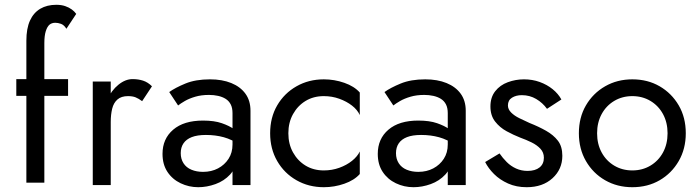

<svg xmlns="http://www.w3.org/2000/svg" viewBox="-20 -786 2904 801"><path d="M48 -456V-386H264V-456ZM257 -666 298 -728Q291 -738 279.5 -746.5Q268 -755 252 -760.5Q236 -766 215 -766Q176 -766 148 -749.5Q120 -733 105 -700Q90 -667 90 -616V-24H165V-606Q165 -637 171 -656Q177 -675 186.5 -683Q196 -691 211 -691Q222 -691 234.5 -686.5Q247 -682 257 -666Z M442 -446H367V-14H442ZM573 -364 614 -426Q597 -443 577 -449.5Q557 -456 533 -456Q503 -456 474 -432.5Q445 -409 426.5 -369Q408 -329 408 -277H442Q442 -308 448 -332.5Q454 -357 470 -371Q486 -385 514 -385Q533 -385 545.5 -380Q558 -375 573 -364Z M734 -147Q734 -171 745.5 -188Q757 -205 780 -214Q803 -223 839 -223Q879 -223 913.5 -213.5Q948 -204 981 -181V-225Q974 -234 955.5 -247.5Q937 -261 905.5 -272Q874 -283 827 -283Q747 -283 702.5 -245Q658 -207 658 -144Q658 -100 678.5 -69Q699 -38 733.5 -21.5Q768 -5 807 -5Q843 -5 879 -18Q915 -31 940 -58Q965 -85 965 -127L950 -183Q950 -149 933.5 -123.5Q917 -98 889.5 -83.5Q862 -69 827 -69Q800 -69 778.5 -78Q757 -87 745.5 -105Q734 -123 734 -147ZM723 -346Q733 -354 751 -364.5Q769 -375 794.5 -382.5Q820 -390 852 -390Q872 -390 890 -386Q908 -382 921.5 -373.5Q935 -365 942.5 -350.5Q950 -336 950 -314V-14H1025V-324Q1025 -366 1004 -395Q983 -424 945 -439.5Q907 -455 856 -455Q796 -455 753.5 -437.5Q711 -420 686 -402Z M1183 -230Q1183 -275 1202.5 -310Q1222 -345 1255 -365Q1288 -385 1331 -385Q1365 -385 1395.5 -374Q1426 -363 1448.5 -345.5Q1471 -328 1481 -306V-400Q1458 -426 1416.5 -440.5Q1375 -455 1331 -455Q1268 -455 1217 -426Q1166 -397 1136.5 -346.5Q1107 -296 1107 -230Q1107 -165 1136.5 -114Q1166 -63 1217 -34Q1268 -5 1331 -5Q1375 -5 1416.5 -19.5Q1458 -34 1481 -60V-154Q1471 -133 1448.5 -115Q1426 -97 1395.5 -86Q1365 -75 1331 -75Q1288 -75 1255 -95Q1222 -115 1202.5 -150Q1183 -185 1183 -230Z M1632 -147Q1632 -171 1643.5 -188Q1655 -205 1678 -214Q1701 -223 1737 -223Q1777 -223 1811.5 -213.5Q1846 -204 1879 -181V-225Q1872 -234 1853.5 -247.5Q1835 -261 1803.5 -272Q1772 -283 1725 -283Q1645 -283 1600.5 -245Q1556 -207 1556 -144Q1556 -100 1576.5 -69Q1597 -38 1631.5 -21.5Q1666 -5 1705 -5Q1741 -5 1777 -18Q1813 -31 1838 -58Q1863 -85 1863 -127L1848 -183Q1848 -149 1831.5 -123.5Q1815 -98 1787.5 -83.5Q1760 -69 1725 -69Q1698 -69 1676.5 -78Q1655 -87 1643.5 -105Q1632 -123 1632 -147ZM1621 -346Q1631 -354 1649 -364.5Q1667 -375 1692.5 -382.5Q1718 -390 1750 -390Q1770 -390 1788 -386Q1806 -382 1819.5 -373.5Q1833 -365 1840.5 -350.5Q1848 -336 1848 -314V-14H1923V-324Q1923 -366 1902 -395Q1881 -424 1843 -439.5Q1805 -455 1754 -455Q1694 -455 1651.5 -437.5Q1609 -420 1584 -402Z M2064 -146 2004 -110Q2017 -84 2041 -60Q2065 -36 2099.5 -20.5Q2134 -5 2177 -5Q2244 -5 2285 -42.5Q2326 -80 2326 -136Q2326 -175 2307.5 -199Q2289 -223 2258 -240.5Q2227 -258 2189 -273Q2167 -283 2146.5 -293Q2126 -303 2112.5 -316.5Q2099 -330 2099 -346Q2099 -368 2116 -378.5Q2133 -389 2157 -389Q2190 -389 2217 -373Q2244 -357 2262 -332L2322 -371Q2309 -395 2285.5 -414Q2262 -433 2231.5 -444Q2201 -455 2166 -455Q2131 -455 2098.5 -443Q2066 -431 2046 -405.5Q2026 -380 2026 -342Q2026 -304 2045.5 -279Q2065 -254 2093.5 -238.5Q2122 -223 2150 -212Q2175 -203 2197.5 -192Q2220 -181 2234.5 -165.5Q2249 -150 2249 -128Q2249 -102 2231 -87.5Q2213 -73 2181 -73Q2155 -73 2133 -83Q2111 -93 2094 -110Q2077 -127 2064 -146Z M2395 -230Q2395 -165 2424.5 -114Q2454 -63 2504.5 -34Q2555 -5 2618 -5Q2682 -5 2732 -34Q2782 -63 2811.5 -114Q2841 -165 2841 -230Q2841 -296 2811.5 -346.5Q2782 -397 2732 -426Q2682 -455 2618 -455Q2555 -455 2504.5 -426Q2454 -397 2424.5 -346.5Q2395 -296 2395 -230ZM2471 -230Q2471 -275 2490 -310Q2509 -345 2542.5 -365Q2576 -385 2618 -385Q2660 -385 2693.5 -365Q2727 -345 2746 -310Q2765 -275 2765 -230Q2765 -185 2746 -150Q2727 -115 2693.5 -95Q2660 -75 2618 -75Q2576 -75 2542.5 -95Q2509 -115 2490 -150Q2471 -185 2471 -230Z"/></svg>

Font: SpinnyJost Regular
Style: Regular
Weight: 400
Version: Version 3.710